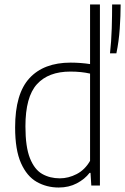

<svg xmlns="http://www.w3.org/2000/svg" viewBox="-20 -828 558 857"><path d="M242 9Q188.5 9 144.2 -16Q100 -41 73.8 -99.8Q47.5 -158.5 47.5 -259.5Q47.5 -409.5 111.5 -479Q175.5 -548.5 295.5 -548.5Q317 -548.5 339.8 -546.8Q362.5 -545 382 -542V-808H426V0H387.5L384 -56.5H380Q358.5 -28.5 323 -9.8Q287.5 9 242 9ZM247 -32Q285.5 -32 322.2 -51Q359 -70 382 -110V-499.5Q343 -508.5 294 -508.5Q196 -508.5 144.8 -452Q93.5 -395.5 93.5 -264Q93.5 -172 113.8 -121.5Q134 -71 168.5 -51.5Q203 -32 247 -32ZM471 -590Q477 -643 478.8 -701.8Q480.5 -760.5 480.5 -808H518.5Q518.5 -758.5 514.5 -700.5Q510.5 -642.5 499.5 -590Z"/></svg>

Font: Encode Sans SemiCondensed SemiCondensed ExtraLight
Style: Regular
Weight: 200
Width: 4
Designer: Multiple Designers
Foundry: Impallari Type
Version: Version 3.000; ttfautohint (v1.8.3) -l 8 -r 50 -G 200 -x 14 